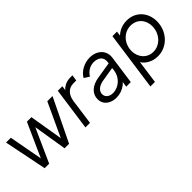

<svg xmlns="http://www.w3.org/2000/svg" viewBox="55 -1306 2264 2264"><g transform="rotate(-45 1187.0 -174.0)"><path d="M232 0 421 -420 489 0H564L824 -536H737L542 -116L472 -536H397L207 -114L129 -536H49L157 0Z M913 0 957 -320C972 -419 1028 -468 1105 -468H1152L1163 -543H1129C1092 -543 1060 -536 1033 -521C1012 -510 995 -497 980 -480L988 -536H912L837 0Z M1344 12C1401 12 1455 -7 1496 -39C1507 -48 1518 -57 1527 -68L1517 0H1593L1643 -356C1644 -366 1645 -375 1645 -384C1645 -411 1638 -436 1625 -461C1597 -512 1533 -548 1456 -548C1358 -548 1271 -495 1233 -427L1298 -386C1329 -438 1383 -476 1451 -476C1473 -476 1494 -472 1513 -464C1551 -447 1569 -415 1569 -380C1569 -373 1568 -366 1567 -359L1565 -341L1361 -308C1243 -290 1173 -224 1173 -134C1173 -36 1257 12 1344 12ZM1555 -273 1550 -234C1538 -136 1453 -56 1354 -56C1293 -56 1253 -89 1253 -138C1253 -191 1299 -230 1375 -243Z M1796 200 1836 -90C1853 -61 1878 -38 1909 -21C1947 1 1989 12 2036 12C2198 12 2319 -126 2319 -289C2319 -434 2221 -548 2071 -548C2026 -548 1985 -538 1948 -519C1927 -508 1908 -494 1891 -478L1899 -536H1823L1720 200ZM2034 -63C1933 -63 1858 -143 1858 -253C1858 -370 1943 -473 2062 -473C2167 -473 2239 -395 2239 -287C2239 -167 2151 -63 2034 -63Z"/></g></svg>

Font: Plus Jakarta Sans
Style: Italic
Weight: 400
Italic angle: -8°
Designer: Gumpita Rahayu
Foundry: Tokotype
Version: Version 2.071;gftools[0.9.30]